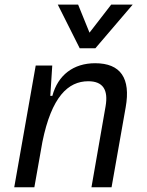

<svg xmlns="http://www.w3.org/2000/svg" viewBox="-20 -796 626 816"><path d="M40.5 0H126L160.2 -192.9C199.2 -384.8 269.5 -450.7 355 -450.7C417.5 -450.7 440.9 -414.6 428.7 -344.2L368.7 0H454.1L514.2 -340.3C536.1 -463.4 492.7 -527.3 384.3 -527.3C292.5 -527.3 226.1 -477.1 202.6 -388.7H193.8L202.1 -517.6H131.8ZM318.8 -590.8H385.3L543.9 -776.4H452.6L360.4 -657.2L312 -776.4H225.6Z"/></svg>

Font: Cascadia Code PL SemiLight
Style: Italic
Weight: 350
Italic angle: -10°
Monospace: yes
Designer: Aaron Bell
Foundry: Saja Typeworks
Version: Version 2404.023